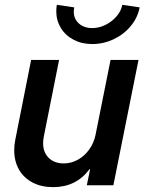

<svg xmlns="http://www.w3.org/2000/svg" viewBox="-20 -770 605 798"><path d="M451.2 0H340.8L354.5 -66.4H351.6Q296.4 7.8 200.7 7.8Q152.3 7.8 115.7 -11.2Q79.1 -30.3 59.1 -64.9Q39.1 -99.6 39.1 -145.5Q39.1 -166.5 43.5 -189L109.4 -521H225.6L162.1 -202.6Q159.2 -188 159.2 -175.3Q159.2 -136.2 182.9 -113.5Q206.5 -90.8 244.6 -90.8Q275.9 -90.8 303.7 -106.2Q331.5 -121.6 350.8 -148.7Q370.1 -175.8 377 -209L439.5 -521H555.7ZM213.9 -722.7Q213.9 -738.3 216.3 -750L288.6 -739.3Q286.6 -727.5 286.6 -721.7Q286.6 -691.4 307.9 -672.4Q329.1 -653.3 363.8 -653.3Q392.1 -653.3 419.2 -667Q446.3 -680.7 465.1 -702.9Q483.9 -725.1 488.3 -750L560.5 -739.3Q552.2 -696.3 523.2 -661.4Q494.1 -626.5 451.9 -606.7Q409.7 -586.9 362.8 -586.9Q319.8 -586.9 285.6 -605Q251.5 -623 232.7 -654.1Q213.9 -685.1 213.9 -722.7Z"/></svg>

Font: Reddit Sans Chocolate SemiBold
Style: Italic
Weight: 600
Italic angle: -11.25°
Designer: Stephen Hutchings
Version: Version 1.013